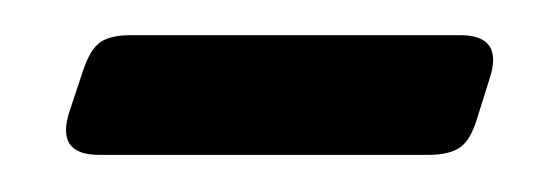

<svg xmlns="http://www.w3.org/2000/svg" viewBox="-20 -312 312 107"><path d="M236.5 -292.4Q260.9 -292.4 252.8 -268L245.6 -245.1Q242 -233.5 236 -229.6Q229.9 -225.7 218.9 -225.7H35.1Q10.7 -225.7 18.8 -250.1L26.3 -272.7Q30.4 -284.9 36.2 -288.7Q42 -292.4 52.7 -292.4Z"/></svg>

Font: Fraunces 144pt S100 Black
Style: Regular
Weight: 900
Version: Version 1.000